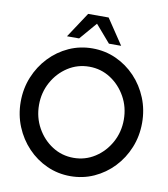

<svg xmlns="http://www.w3.org/2000/svg" viewBox="-97 -980 943 1075"><g transform="rotate(10 375.0 -443.0)"><path d="M375 13Q304 13 241.5 -15.2Q179 -43.5 131.5 -93.5Q84 -143.5 57 -209.2Q30 -275 30 -350Q30 -425 57 -490.8Q84 -556.5 131.5 -606.5Q179 -656.5 241.5 -684.8Q304 -713 375 -713Q446.5 -713 509 -684.8Q571.5 -656.5 619 -606.5Q666.5 -556.5 693.2 -490.8Q720 -425 720 -350Q720 -275 693.2 -209.2Q666.5 -143.5 619 -93.5Q571.5 -43.5 509 -15.2Q446.5 13 375 13ZM375 -91Q441.5 -91 496.2 -126.2Q551 -161.5 583.5 -220.5Q616 -279.5 616 -350Q616 -421 583.2 -479.8Q550.5 -538.5 496 -573.8Q441.5 -609 375 -609Q308.5 -609 253.8 -573.8Q199 -538.5 166.5 -479.5Q134 -420.5 134 -350Q134 -279 166.8 -220Q199.5 -161 254 -126Q308.5 -91 375 -91ZM433 -899 529.5 -755H460L375 -853.5L290.5 -755H221.5L316.5 -899Z"/></g></svg>

Font: Urbanist SemiBold
Style: Regular
Weight: 600
Designer: Corey Hu
Foundry: Corey Hu
Version: Version 1.321; ttfautohint (v1.8.4.7-5d5b)